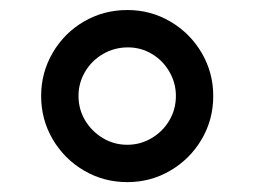

<svg xmlns="http://www.w3.org/2000/svg" viewBox="-20 -419 510 385"><path d="M235.3 -53.8Q282.2 -53.8 321.7 -77Q361.2 -100.2 384.4 -139.7Q407.6 -179.2 407.6 -226.6Q407.6 -273.4 384.4 -313Q361.2 -352.5 321.7 -375.7Q282.2 -398.9 235.3 -398.9Q188 -398.9 148.4 -375.9Q108.9 -352.9 85.7 -313.2Q62.5 -273.4 62.5 -226.6Q62.5 -179.2 85.7 -139.7Q108.9 -100.2 148.4 -77Q188 -53.8 235.3 -53.8ZM236.7 -324Q262.4 -324 284.5 -310.9Q306.5 -297.8 319.6 -275.3Q332.7 -252.8 332.7 -226.6Q332.7 -199.9 319.6 -177.6Q306.5 -155.3 284 -142Q261.5 -128.7 235.3 -128.7Q208.6 -128.7 186.4 -142Q164.1 -155.3 150.7 -177.6Q137.4 -199.9 137.4 -226.6Q137.4 -252.8 150.7 -275.3Q164.1 -297.8 186.8 -310.9Q209.6 -324 236.7 -324Z"/></svg>

Font: Arad
Style: Regular
Weight: 400
Designer: Mohammad Darvishi
Version: Version 1.010;September 21, 2024;FontCreator 15.0.0.2992 64-